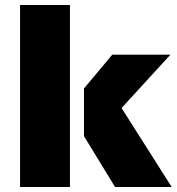

<svg xmlns="http://www.w3.org/2000/svg" viewBox="-20 -746 707 766"><path d="M315 -393 428 -528H660L465 -315L665 0H439L315 -203ZM259 0H60V-726H259Z"/></svg>

Font: Archicoco
Style: Regular
Weight: 400
Designer: Hector Gatti
Foundry: Hector Gatti
Version: 1.002